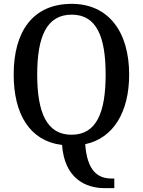

<svg xmlns="http://www.w3.org/2000/svg" viewBox="-20 -745 742 996"><path d="M523 231H573V181H558C488 181 432 142 422 3C569 -28 650 -165 650 -358C650 -580 543 -725 352 -725C149 -725 51 -580 51 -359C51 -154 133 -14 302 7C314 178 421 231 523 231ZM351 -46C222 -46 173 -162 173 -358C173 -555 222 -669 352 -669C481 -669 528 -555 528 -358C528 -162 481 -46 351 -46Z"/></svg>

Font: Noto Serif Devanagari SemiCondensed Medium
Style: Regular
Weight: 500
Width: 4
Designer: Universal Thirst, Indian Type Foundry and the Monotype Design Team
Foundry: Monotype Imaging Inc.
Version: Version 2.004